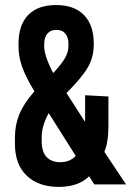

<svg xmlns="http://www.w3.org/2000/svg" viewBox="-20 -730 519 760"><path d="M202.1 -710Q274.4 -710 312.7 -670.2Q351.1 -630.4 351.1 -558.1V-553.2Q351.1 -504.4 328.1 -464.1Q305.2 -423.8 243.2 -361.8L314.9 -250H316.9V-353L409.2 -348.1V-232.9Q409.2 -167 393.1 -128.9L479 0H353L333 -32.2Q289.6 9.8 212.9 9.8Q132.3 9.8 85.7 -34.7Q39.1 -79.1 39.1 -161.1V-186Q39.1 -234.9 56.6 -277.8Q74.2 -320.8 116.2 -368.2Q80.6 -427.7 66.9 -467.3Q53.2 -506.8 53.2 -548.8V-555.2Q53.2 -630.9 91.3 -670.4Q129.4 -710 202.1 -710ZM154.8 -553.2V-547.9Q154.8 -509.8 189.9 -441.9H191.9Q226.1 -479.5 238.5 -502.2Q251 -524.9 251 -549.8V-555.2Q251 -582.5 238.5 -597.2Q226.1 -611.8 203.1 -611.8Q180.2 -611.8 167.5 -596.9Q154.8 -582 154.8 -553.2ZM173.8 -280.8H171.9Q145 -231 145 -187V-170.9Q145 -128.9 164.6 -108.4Q184.1 -87.9 217.8 -87.9Q256.3 -87.9 279.8 -112.8Z"/></svg>

Font: BaseOne
Style: Regular
Weight: 400
Designer: Domenico Catapano
Foundry: Design by Basse
Version: Version 1.000;PS 001.001;hotconv 1.0.56